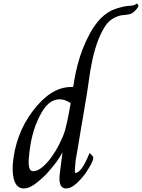

<svg xmlns="http://www.w3.org/2000/svg" viewBox="-20 -1039 782 1057"><path d="M311.3 -256.4Q329.2 -290.3 339 -325.1Q348.7 -360 357.9 -409.7L369.2 -470.8Q338.5 -492.3 307.7 -492.3Q243.6 -492.3 198.5 -400Q148.7 -305.1 138.5 -164.1Q133.8 -96.4 161.5 -96.4Q185.6 -96.4 211.3 -117.4Q236.9 -138.5 257.9 -166.7Q279 -194.9 293.3 -220.8Q307.7 -246.7 311.3 -256.4ZM730.8 -1017.9Q736.9 -1021 741 -1010.5Q745.1 -1000 719.5 -975.9Q705.1 -963.1 692.1 -960.5Q679 -957.9 666.2 -956.4Q638.5 -956.4 607.9 -940.3Q577.4 -924.1 557.9 -893.3Q530.8 -850.3 513.6 -799.5Q496.4 -748.7 486.2 -697.7Q475.9 -646.7 469.5 -598.5Q463.1 -550.3 456.4 -511.3Q450.3 -470.8 442.1 -425.6Q433.8 -380.5 426.7 -335.4Q419.5 -290.3 412.3 -248.5Q405.1 -206.7 400 -175.9Q396.4 -160 394.9 -139.7Q393.3 -119.5 392.3 -107.7Q390.3 -87.2 394.9 -87.2Q429.2 -87.2 472.8 -196.4Q496.4 -177.4 493.3 -167.7Q492.3 -154.9 480.8 -133.8Q469.2 -112.8 451.3 -85.6Q421 -45.1 394.4 -23.3Q367.7 -1.5 343.6 -1.5Q303.6 -1.5 307.7 -67.7Q307.7 -72.8 308.7 -80Q309.7 -87.2 311.3 -100.8Q312.8 -114.4 316.2 -138.7Q319.5 -163.1 324.1 -201.5Q307.7 -169.2 284.6 -139.5Q261.5 -109.7 233.8 -79Q196.4 -42.1 166.7 -21.8Q136.9 -1.5 111.3 -1.5Q77.4 -1.5 62.1 -36.2Q46.7 -70.8 50.3 -132.3Q56.4 -212.8 83.8 -287.9Q111.3 -363.1 160 -427.2Q260 -560 370.8 -560H382.1Q383.6 -564.1 385.4 -573.8Q387.2 -583.6 390.3 -605.1Q396.4 -640 407.2 -682.1Q417.9 -724.1 434.6 -767.7Q451.3 -811.3 474.9 -854.9Q498.5 -898.5 532.3 -935.9Q572.8 -975.9 614.6 -989.7Q656.4 -1003.6 685.6 -1006.7Q709.7 -1006.7 722.6 -1012.8Q729.2 -1016.4 730.8 -1017.9Z"/></svg>

Font: MM Jasmine
Style: Regular
Weight: 400
Designer: Khon Soe Zaw Thu
Version: Version 1.00 July 11, 2016, initial release